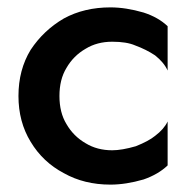

<svg xmlns="http://www.w3.org/2000/svg" viewBox="-20 -490 524 520"><path d="M160 -154Q141 -185 141 -230Q141 -275 160 -306Q179 -339 212 -358Q243 -377 284 -377Q323 -377 346 -367Q376 -356 400 -340Q424 -321 434 -299V-419Q409 -443 369 -456Q321 -470 279 -470Q208 -470 153 -440Q98 -408 63 -355Q30 -301 30 -230Q30 -160 63 -106Q96 -51 153 -21Q208 10 279 10Q321 10 369 -4Q409 -18 434 -42V-161Q424 -140 400 -122Q383 -108 348 -94Q310 -83 284 -83Q243 -83 212 -102Q179 -121 160 -154Z"/></svg>

Font: NM-font
Style: Medium
Weight: 500
Designer: ""
Foundry: ""
Version: ""